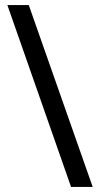

<svg xmlns="http://www.w3.org/2000/svg" viewBox="-20 -734 392 754"><path d="M93 -714 344 0H259L9 -714Z"/></svg>

Font: Noto Sans Display
Style: Regular
Weight: 400
Designer: Monotype Design Team
Foundry: Monotype Imaging Inc.
Version: Version 2.003